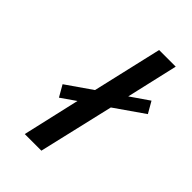

<svg xmlns="http://www.w3.org/2000/svg" viewBox="-207 -774 858 858"><g transform="rotate(45 221.5 -345.0)"><path d="M79 -277 200 -361 276 -690H381L325 -446L412 -506L443 -452L305 -356L222 0H117L179 -271L110 -223Z"/></g></svg>

Font: Coval
Style: Medium Italic
Weight: 500
Foundry: Context Ltd
Version: Version 001.000